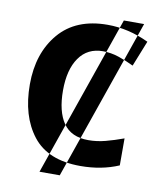

<svg xmlns="http://www.w3.org/2000/svg" viewBox="-91 -832 822 980"><g transform="rotate(10 320.0 -342.5)"><path d="M576 -760 286 75H181L471 -760ZM394 -587Q435 -587 475.5 -573.5Q516 -560 555 -541L608 -674Q502 -724 394 -724Q230 -724 142.5 -621Q55 -518 55 -356Q55 -192 133.5 -91Q212 10 381 10Q490 10 579 -28V-168Q530 -150 486 -138.5Q442 -127 398 -127Q309 -127 268 -186.5Q227 -246 227 -355Q227 -463 270.5 -525Q314 -587 394 -587Z"/></g></svg>

Font: Noto Sans UI Extra
Style: Regular
Weight: 800
Designer: Monotype Design Team
Foundry: Monotype Imaging Inc.
Version: Version 1.901